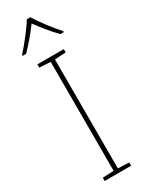

<svg xmlns="http://www.w3.org/2000/svg" viewBox="-246 -983 774 1018"><g transform="rotate(-30 141.5 -474.5)"><path d="M154 -949H132C108 -908 53 -839 16 -798V-792H37C74 -829 115 -879 143 -917C171 -879 210 -829 247 -792H268V-798C231 -839 178 -908 154 -949ZM223 0V-20L155 -23V-690L223 -694V-714H61V-694L129 -690V-23L61 -20V0Z"/></g></svg>

Font: Noto Sans Canadian Aboriginal Thin
Style: Regular
Weight: 100
Designer: Monotype Design Team, Typotheque's Kevin King
Foundry: Monotype Imaging Inc.
Version: Version 2.004